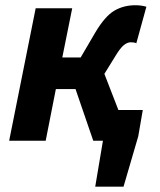

<svg xmlns="http://www.w3.org/2000/svg" viewBox="-20 -527 598 719"><path d="M336.6 172 365.5 0H338.5L360.9 -115H514.7L497.8 -16.9L442.6 172ZM14.3 0 113.6 -496.1H250.4L213.3 -311.8H282.1L336.1 -404.1Q372.8 -466.1 407.8 -486.8Q442.8 -507.4 486.7 -507.4Q509.4 -507.4 528.2 -501.8L490.5 -365Q486.5 -367 481.8 -367.8Q477.2 -368.7 469.9 -368.7Q456.8 -368.7 443.6 -357.9Q430.3 -347.1 412.9 -318.3L370.9 -250.4L467.9 0H329.2L262.8 -193.5H189.2L151.1 0Z"/></svg>

Font: Source Sans 3 VF
Style: Italic
Weight: 200
Italic angle: -11°
Designer: Paul D. Hunt
Foundry: Adobe Systems Incorporated
Version: Version 3.042;hotconv 1.0.118;makeotfexe 2.5.65603